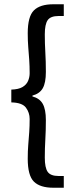

<svg xmlns="http://www.w3.org/2000/svg" viewBox="-20 -728 354 900"><path d="M230 152Q168 152 139 123.5Q110 95 110 16Q110 -20 112.5 -50Q115 -80 117 -108.5Q119 -137 119 -170Q119 -200 101.5 -223.5Q84 -247 33 -248V-308Q67 -309 85.5 -320Q104 -331 111.5 -348.5Q119 -366 119 -385Q119 -418 117 -447Q115 -476 112.5 -506Q110 -536 110 -572Q110 -651 139 -679.5Q168 -708 230 -708H279V-653H255Q217 -653 203.5 -633.5Q190 -614 190 -567Q190 -524 192.5 -482.5Q195 -441 195 -391Q195 -340 180.5 -314.5Q166 -289 132 -280V-276Q166 -267 180.5 -241Q195 -215 195 -165Q195 -116 192.5 -74.5Q190 -33 190 11Q190 58 203.5 77.5Q217 97 255 97H279V152Z"/></svg>

Font: UmiuVSE Medium
Style: Regular
Weight: 500
Designer: Paul D. Hunt
Foundry: Adobe
Version: Version 3.046;September 5, 2023;FontCreator 14.0.0.2901 64-b